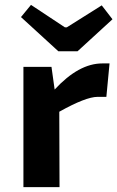

<svg xmlns="http://www.w3.org/2000/svg" viewBox="-20 -767 481 787"><path d="M66 -697 107 -747 246 -655H254L397 -745L441 -688L298 -557H219ZM204 -400Q303 -507 399 -507H429L416 -370H380Q332 -370 223 -309L224 0H76V-493H191Z"/></svg>

Font: Taylor Sans Bold LRS
Style: Bold
Weight: 700
Italic angle: -8°
Designer: Natanael Gama
Version: Version 1.001 September 8, 2015